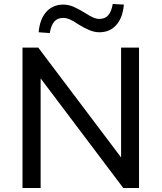

<svg xmlns="http://www.w3.org/2000/svg" viewBox="-20 -944 812 964"><path d="M93 0V-705H172L602 -135H588V-705H678V0H599L170 -569H184V0ZM230 -778 174 -782Q180 -849 213 -885Q246 -921 298 -921Q323 -921 348 -910.5Q373 -900 402 -882Q430 -864 447 -856.5Q464 -849 479 -849Q508 -849 524 -868Q540 -887 546 -924L602 -921Q596 -854 563.5 -818Q531 -782 479 -782Q454 -782 428 -793Q402 -804 373 -822Q348 -839 330.5 -846.5Q313 -854 297 -854Q268 -854 252 -835Q236 -816 230 -778Z"/></svg>

Font: Nunito Sans 12pt ExtraLight 10pt Medium
Style: Regular
Weight: 500
Version: Version 3.101;gftools[0.9.27]